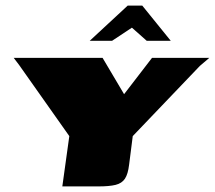

<svg xmlns="http://www.w3.org/2000/svg" viewBox="-20 -667 769 687"><path d="M203 0 228 -180 48 -435 29 -460H347L424 -330L524 -460H729L695 -431L455 -180L442 -78Q438 -44 427 -27.5Q416 -11 393.5 -5.5Q371 0 332 0ZM301 -521 437 -647H489L591 -521H505L452 -568L381 -521Z"/></svg>

Font: Genos Black
Style: Italic
Weight: 900
Italic angle: -8°
Version: Version 1.010